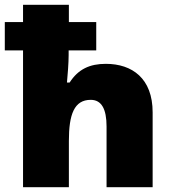

<svg xmlns="http://www.w3.org/2000/svg" viewBox="-20 -780 720 800"><path d="M267 -760H76V-688H0V-570H76V0H267V-193C267 -303 289 -364 358 -364C403 -364 424 -326 424 -253V0H616V-312C616 -453 531 -514 421 -514C354 -514 306 -492 270 -436H259C262 -467 266 -519 266 -550V-570H381V-688H267Z"/></svg>

Font: Noto Sans Malayalam Black
Style: Regular
Weight: 900
Designer: Jelle Bosma - Monotype Design Team
Foundry: Monotype Imaging Inc.
Version: Version 2.104